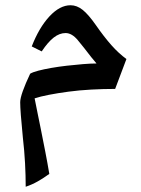

<svg xmlns="http://www.w3.org/2000/svg" viewBox="-20 -392 538 732"><path d="M78 320Q78 278 75.5 230.5Q73 183 67 131Q62 81 59.5 47.5Q57 14 57 -2Q57 -17 67 -45Q77 -73 95 -111Q105 -117 126 -122.5Q147 -128 175.5 -133Q204 -138 235 -141.5Q266 -145 296 -147.5Q326 -150 348 -150L328 -174Q299 -212 276.5 -239Q254 -266 230 -266Q207 -266 185 -249Q163 -232 139 -196L101 -215Q129 -287 168.5 -329.5Q208 -372 249 -372Q273 -372 295 -354.5Q317 -337 345 -297Q377 -251 405 -219.5Q433 -188 462 -167L419 -53Q374 -53 328 -50.5Q282 -48 241 -42.5Q200 -37 166.5 -30.5Q133 -24 112 -17Q118 12 123.5 40.5Q129 69 135 97Q144 142 152.5 185.5Q161 229 168 271Q146 287 124 299.5Q102 312 78 320Z"/></svg>

Font: Noto Naskh Arabic SemiBold
Style: Regular
Weight: 600
Designer: Monotype Design Team, David Williams, Mohamad Dakak and Nizar Qandah
Foundry: Monotype Imaging Inc.
Version: Version 2.016